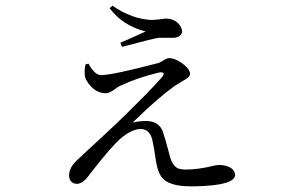

<svg xmlns="http://www.w3.org/2000/svg" viewBox="-20 -612 1040 683"><path d="M284.2 -382.8 294.9 -385.7Q316.4 -345.7 338.9 -344.7Q378.9 -344.7 543 -387.7Q547.9 -388.7 568.4 -401.4Q576.2 -405.3 581.1 -405.3Q606.4 -405.3 636.7 -379.9Q656.2 -363.3 656.2 -348.6Q656.2 -337.9 628.9 -323.2Q610.4 -312.5 601.6 -306.6Q542 -263.7 460.9 -184.6Q456.1 -179.7 452.1 -175.8Q474.6 -181.6 499 -181.6Q544.9 -181.6 559.6 -143.6Q560.5 -139.6 561.5 -136.7Q563.5 -128.9 569.3 -111.3Q580.1 -73.2 584 -56.6Q594.7 -17.6 617.2 -11.7Q626 -8.8 637.7 -8.8Q686.5 -8.8 740.2 -22.5Q752.9 -25.4 761.7 -25.4Q813.5 -21.5 816.4 9.8Q816.4 47.9 674.8 50.8Q665 50.8 657.2 50.8Q578.1 50.8 553.7 16.6Q542 -1 536.1 -31.2Q528.3 -85 521.5 -116.2Q511.7 -152.3 480.5 -153.3Q449.2 -152.3 411.1 -121.1Q374 -88.9 300.8 5.9Q295.9 12.7 292 17.6Q273.4 41 253.9 42Q232.4 42 226.6 20.5Q225.6 16.6 225.6 12.7Q225.6 -16.6 255.9 -43.9Q259.8 -46.9 263.7 -50.8Q278.3 -65.4 323.2 -106.4Q376 -155.3 396.5 -174.8Q510.7 -285.2 555.7 -336.9Q568.4 -352.5 555.7 -354.5Q550.8 -355.5 543.9 -353.5Q471.7 -336.9 405.3 -305.7Q396.5 -300.8 384.8 -292Q367.2 -280.3 357.4 -280.3Q319.3 -280.3 293 -317.4Q286.1 -327.1 283.2 -335.9Q278.3 -357.4 284.2 -382.8ZM498 -500Q415 -521.5 370.1 -583L379.9 -591.8Q449.2 -543.9 519.5 -541Q534.2 -541 569.3 -545.9Q602.5 -545.9 620.1 -521.5Q627.9 -509.8 627.9 -499Q624 -479.5 597.7 -477.5H544.9Q527.3 -475.6 418 -446.3Q415 -445.3 414.1 -445.3L408.2 -460Q431.6 -469.7 498 -500Z"/></svg>

Font: GenYoMin JP Regular
Style: Regular
Weight: 400
Version: Version 1.001;PS 1;hotconv 16.6.51;makeotf.lib2.5.65220 DEVE